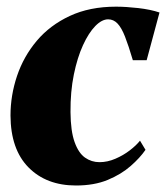

<svg xmlns="http://www.w3.org/2000/svg" viewBox="-20 -545 498 576"><path d="M208 11.5Q119 11.5 65.5 -42.8Q12 -97 11.5 -198.5Q11.5 -259 31.2 -317.5Q51 -376 90.5 -422.8Q130 -469.5 189.5 -497.2Q249 -525 328 -525Q357.5 -525 394.8 -520.8Q432 -516.5 458.5 -507.5L420 -364.5H378.5Q365.5 -408.5 355 -435.2Q344.5 -462 332.5 -474.5Q320.5 -487 304.5 -487Q285.5 -487 265.8 -466.8Q246 -446.5 229 -409.5Q212 -372.5 201.5 -321.2Q191 -270 191.5 -208.5Q192 -151.5 203.8 -118.8Q215.5 -86 235 -72.2Q254.5 -58.5 278.5 -58.5Q302.5 -58.5 326.2 -68.8Q350 -79 369.5 -94Q389 -109 400 -123L416.5 -95.5Q400 -71.5 371.8 -46.8Q343.5 -22 303 -5.2Q262.5 11.5 208 11.5Z"/></svg>

Font: Merriweather 120pt Black
Style: Italic
Weight: 900
Italic angle: -7.8°
Version: Version 2.101